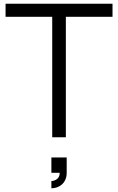

<svg xmlns="http://www.w3.org/2000/svg" viewBox="-20 -740 636 1035"><path d="M261.5 0H335V-649.5H586.5V-720H10V-649.5H261.5ZM257 275C298.5 275 339.5 247.5 339.5 191.5V109H257V191.5H301.5C303.5 227.5 269 236 257 236Z"/></svg>

Font: Eudonet
Style: Regular
Weight: 400
Designer: Mikhail Sharanda
Foundry: Mikhail Sharanda
Version: Version 4.503;Glyphs 3.1.2 (3151)